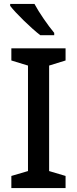

<svg xmlns="http://www.w3.org/2000/svg" viewBox="-20 -961 394 981"><path d="M156 -941H32V-931C60 -894 139 -817 186 -781H257V-793C226 -830 180 -896 156 -941ZM315 0V-62L231 -87V-626L315 -652V-714H38V-652L123 -626V-87L38 -62V0Z"/></svg>

Font: Noto Sans Gunjala Gondi Medium
Style: Regular
Weight: 500
Designer: Ek Type
Foundry: Ek Type
Version: Version 1.004